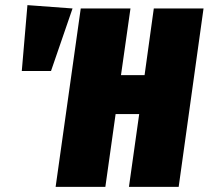

<svg xmlns="http://www.w3.org/2000/svg" viewBox="-20 -729 814 749"><path d="M391 0H197L295 -696H489L452 -436H544L580 -696H774L677 0H483L523 -284H431ZM87 -709 263 -696 179 -452H65Z"/></svg>

Font: Fira Sans Extra Condensed Black
Style: Italic
Weight: 900
Width: 3
Italic angle: -8°
Designer: Carrois Corporate & Edenspiekermann AG
Foundry: Carrois Corporate GbR & Edenspiekermann AG
Version: Version 4.203